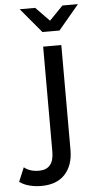

<svg xmlns="http://www.w3.org/2000/svg" viewBox="-154 -774 514 1011"><g transform="rotate(-5 103.0 -268.5)"><path d="M23 200Q-10 200 -40.5 192Q-71 184 -92 168L-61 94Q-31 119 17 119Q96 119 96 26V-530H192V24Q192 105 148.5 152.5Q105 200 23 200ZM99 -607 -10 -737H72L144 -663L216 -737H298L189 -607Z"/></g></svg>

Font: Montserrat Medium
Style: Regular
Weight: 500
Designer: Julieta Ulanovsky
Foundry: Julieta Ulanovsky
Version: Version 9.000; ttfautohint (v1.8.4.7-5d5b)